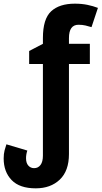

<svg xmlns="http://www.w3.org/2000/svg" viewBox="-21 -785 554 1047"><path d="M174 242Q86 242 42.5 197Q-1 152 -1 79Q-1 54 4 35Q9 16 14 2L128 36Q121 57 121 78Q121 104 133.5 118Q146 132 165 132Q187 132 200 114.5Q213 97 213 64V-436H138V-507L213 -546V-578Q213 -682 258 -723.5Q303 -765 387 -765Q425 -765 456 -758.5Q487 -752 513 -742L478 -637Q462 -642 445 -646Q428 -650 407 -650Q355 -650 355 -577V-546H469V-436H355V55Q355 147 305 194.5Q255 242 174 242Z"/></svg>

Font: Noto Sans SemiCondensed
Style: Bold
Weight: 700
Width: 4
Designer: Monotype Design Team
Foundry: Monotype Imaging Inc.
Version: Version 2.013; ttfautohint (v1.8.4.7-5d5b)